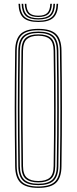

<svg xmlns="http://www.w3.org/2000/svg" viewBox="-20 -952 390 978"><path d="M175.2 5Q112.8 5 85.4 -20.6Q58 -46.2 57.2 -105Q56.2 -191.2 55.6 -263.6Q55 -336 55 -403.2Q55 -470.5 55.6 -541Q56.2 -611.5 57.2 -694Q58 -753.5 85.4 -779.2Q112.8 -805 175.2 -805Q238 -805 265.2 -779.2Q292.5 -753.5 293.2 -694Q294.5 -611.5 295 -541Q295.5 -470.5 295.5 -403.2Q295.5 -336 295 -263.6Q294.5 -191.2 293.2 -105Q292.5 -46.2 265.2 -20.6Q238 5 175.2 5ZM175.2 -2Q233.5 -2 259 -26Q284.5 -50 285.2 -105Q286.5 -191.2 287 -263.6Q287.5 -336 287.5 -403.2Q287.5 -470.5 287 -541Q286.5 -611.5 285.2 -694Q284.5 -749.8 259 -773.9Q233.5 -798 175.2 -798Q117 -798 91.5 -773.9Q66 -749.8 65.2 -694Q64.2 -611.5 63.6 -541Q63 -470.5 63 -403.2Q63 -336 63.6 -263.6Q64.2 -191.2 65.2 -105Q66 -50 91.6 -26Q117.2 -2 175.2 -2ZM175.2 -9Q121.5 -9 97.8 -31.4Q74 -53.8 73.2 -105Q72.2 -191.2 71.6 -263.6Q71 -336 71 -403.2Q71 -470.5 71.6 -541Q72.2 -611.5 73.2 -694Q74 -746 97.8 -768.5Q121.5 -791 175.2 -791Q229 -791 252.8 -768.5Q276.5 -746 277.2 -694Q278.5 -611.5 279 -541Q279.5 -470.5 279.5 -403.2Q279.5 -336 279 -263.6Q278.5 -191.2 277.2 -105Q276.5 -53.8 252.8 -31.4Q229 -9 175.2 -9ZM175.2 -16Q223.8 -16 246.2 -36.4Q268.8 -56.8 269.2 -105Q270.5 -191.2 271 -263.6Q271.5 -336 271.5 -403.2Q271.5 -470.5 271 -541Q270.5 -611.5 269.2 -694Q268.5 -742.2 246.6 -763.1Q224.8 -784 175.2 -784Q125.8 -784 103.9 -763.1Q82 -742.2 81.2 -694Q80.2 -611.5 79.6 -541Q79 -470.5 79 -403.2Q79 -336 79.6 -263.6Q80.2 -191.2 81.2 -105Q81.8 -56.8 104.2 -36.4Q126.8 -16 175.2 -16ZM175.2 -23Q133 -23 111.4 -40.8Q89.8 -58.5 89.2 -105Q87.8 -220 87.2 -316.8Q86.8 -413.5 87.4 -504.6Q88 -595.8 89.2 -694Q89.8 -739.5 110.6 -758.2Q131.5 -777 175.2 -777Q219.2 -777 240 -758.2Q260.8 -739.5 261.2 -694Q262.2 -625.5 262.8 -556.6Q263.2 -487.8 263.4 -416.1Q263.5 -344.5 263 -267.4Q262.5 -190.2 261.2 -105Q260.8 -58.5 239.1 -40.8Q217.5 -23 175.2 -23ZM175.2 -30Q214 -30 233.4 -46.6Q252.8 -63.2 253.2 -106Q254.2 -183.5 254.9 -254.2Q255.5 -325 255.5 -394.6Q255.5 -464.2 255 -537.5Q254.5 -610.8 253.2 -693Q252.8 -736.2 233.4 -753.1Q214 -770 175.2 -770Q136.8 -770 117.2 -753.1Q97.8 -736.2 97.2 -693Q96 -603 95.4 -511.1Q94.8 -419.2 95.2 -319.6Q95.8 -220 97.2 -106Q97.8 -63.2 117.2 -46.6Q136.8 -30 175.2 -30ZM175.2 -840Q122.5 -840 99.1 -861.5Q75.8 -883 74.2 -932.5H82.2Q83.5 -886.5 105.2 -866.5Q127 -846.5 175.2 -846.5Q223.8 -846.5 245.4 -866.5Q267 -886.5 268.2 -932.5H276.2Q274.8 -883 251.4 -861.5Q228 -840 175.2 -840ZM175.2 -852.8Q131 -852.8 111.2 -871.2Q91.5 -889.8 90.2 -932.5H98.2Q99.5 -893.2 117.4 -876.2Q135.2 -859.2 175.2 -859.2Q215.5 -859.2 233.4 -876.2Q251.2 -893.2 252.2 -932.5H260.2Q259 -889.8 239.2 -871.2Q219.5 -852.8 175.2 -852.8ZM175.2 -865.5Q139.5 -865.5 123.5 -881.1Q107.5 -896.8 106.2 -932.5H114.2Q115.2 -900 129.4 -886Q143.5 -872 175.2 -872Q207 -872 221.1 -886Q235.2 -900 236.2 -932.5H244.2Q243.2 -896.8 227.1 -881.1Q211 -865.5 175.2 -865.5Z"/></svg>

Font: Big Shoulders Inline Text Thin Thin
Style: Regular
Weight: 250
Version: Version 2.002